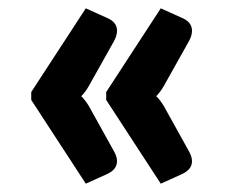

<svg xmlns="http://www.w3.org/2000/svg" viewBox="-20 -503 546 461"><path d="M186 -62 55 -263V-282L186 -483L237 -460Q261 -450 261 -429Q261 -417 253 -403L193 -296Q189 -289 184.5 -283Q180 -277 175 -272Q183 -265 193 -249L253 -141Q261 -127 261 -116Q261 -96 237 -85ZM366 -62 235 -263V-282L366 -483L417 -460Q441 -450 441 -429Q441 -417 433 -403L373 -296Q369 -289 364.5 -283Q360 -277 355 -272Q363 -265 373 -249L433 -141Q441 -127 441 -116Q441 -96 417 -85Z"/></svg>

Font: Aleo Black
Style: Regular
Weight: 900
Designer: Alessio Laiso
Foundry: Alessio Laiso
Version: Version 2.001;gftools[0.9.29]